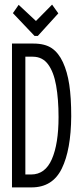

<svg xmlns="http://www.w3.org/2000/svg" viewBox="-20 -812 353 833"><path d="M32 1V-623H125Q175 -623 204.5 -603Q234 -583 253 -542Q272 -501 280.5 -445Q289 -389 289 -308Q288 -162 248 -80.5Q208 1 117 1ZM90 -55H115Q176 -55 205 -121.5Q234 -188 234 -304Q234 -382 223.5 -441Q213 -500 188.5 -533Q164 -566 122 -566H90ZM206 -792 233 -754 144 -656H130L36 -755L61 -791L136 -721Z"/></svg>

Font: Inconsolata ExtraCondensed Thin
Style: Regular
Weight: 100
Width: 2
Monospace: yes
Designer: Raph Levien, Cyreal, Brenton Simpson
Foundry: Raph Levien, Cyreal, Google
Version: Version 3.100; ttfautohint (v1.8.4.7-5d5b)